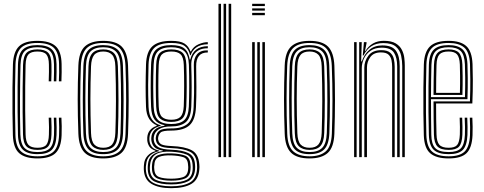

<svg xmlns="http://www.w3.org/2000/svg" viewBox="-20 -820 2528 1002"><path d="M175.8 6.8Q112.2 6.8 80.9 -20Q49.5 -46.8 47.2 -114.5Q45.8 -163.5 45.1 -229.2Q44.5 -295 45.1 -362.5Q45.8 -430 47.5 -484Q49.8 -549.2 79.1 -578Q108.5 -606.8 175 -606.8Q239.2 -606.8 269.8 -579.6Q300.2 -552.5 301.5 -486.2Q301.8 -468 301.8 -443.4Q301.8 -418.8 300.5 -395.5H287.2Q288.5 -416.8 288.6 -441.1Q288.8 -465.5 288.2 -485.8Q287 -545 260.9 -570.4Q234.8 -595.8 175 -595.8Q114.5 -595.8 88.6 -569.1Q62.8 -542.5 60.8 -483.2Q59 -428.5 58.5 -362.2Q58 -296 58.5 -231.1Q59 -166.2 60.5 -115.5Q62.2 -54.5 90.1 -29.4Q118 -4.2 175.8 -4.2Q234.5 -4.2 260.2 -29.6Q286 -55 288.2 -115Q289 -134.5 288.9 -155.6Q288.8 -176.8 287.2 -206H300.5Q301.8 -182.8 302.1 -161.2Q302.5 -139.8 301.5 -114.5Q299 -49.8 270.2 -21.5Q241.5 6.8 175.8 6.8ZM175.8 -15.5Q123.5 -15.5 99.4 -38.9Q75.2 -62.2 73.8 -116Q72.2 -169.5 71.8 -236.4Q71.2 -303.2 71.8 -368.5Q72.2 -433.8 73.8 -482.5Q75.8 -540.8 100.5 -562.6Q125.2 -584.5 175 -584.5Q227.2 -584.5 250.6 -562.1Q274 -539.8 275 -485.2Q275.2 -467.5 275.2 -444.2Q275.2 -421 274 -395.5H260.8Q262 -422 262 -445.5Q262 -469 261.8 -485Q261 -534.8 240.4 -554.1Q219.8 -573.5 175 -573.5Q131.2 -573.5 110 -554Q88.8 -534.5 87 -481.8Q86 -451.2 85.4 -407Q84.8 -362.8 84.4 -312.2Q84 -261.8 84.5 -211.5Q85 -161.2 86.2 -118.8Q88 -67 109 -46.8Q130 -26.5 175.8 -26.5Q220.5 -26.5 240.2 -46.2Q260 -66 261.8 -115.5Q262.5 -134 262.4 -155.1Q262.2 -176.2 260.8 -206H274Q275.5 -174.5 275.6 -154.4Q275.8 -134.2 275 -115.5Q272.8 -61 250.5 -38.2Q228.2 -15.5 175.8 -15.5ZM175.8 -37.8Q136.5 -37.8 118.9 -55.2Q101.2 -72.8 100 -119Q98.5 -169.5 98.1 -233.6Q97.8 -297.8 98.2 -362.8Q98.8 -427.8 100.2 -481Q101.8 -527.5 119.2 -544.9Q136.8 -562.2 175 -562.2Q214.2 -562.2 231.1 -545Q248 -527.8 248.5 -484Q248.8 -466.2 248.8 -444.4Q248.8 -422.5 247.5 -395.5H234.2Q235.5 -423.2 235.5 -445.1Q235.5 -467 235.2 -483.8Q234.8 -520.5 221.9 -535.9Q209 -551.2 175 -551.2Q142.2 -551.2 128.4 -536Q114.5 -520.8 113.5 -480.5Q112.2 -433 111.6 -371.2Q111 -309.5 111.4 -243.8Q111.8 -178 113.5 -118.8Q114.5 -80 128.1 -64.4Q141.8 -48.8 175.8 -48.8Q209.2 -48.8 221.8 -64.2Q234.2 -79.8 235.2 -117.2Q235.8 -136.8 235.8 -156.4Q235.8 -176 234.2 -206H247.5Q249 -176.8 249.1 -155.4Q249.2 -134 248.5 -117Q247 -73 230.9 -55.4Q214.8 -37.8 175.8 -37.8Z M518.8 6.8Q451.5 6.8 421.5 -23.8Q391.5 -54.2 389 -122.5Q385.5 -216.8 385.5 -302.1Q385.5 -387.5 389 -478.2Q391.8 -549.8 423.6 -578.2Q455.5 -606.8 518.8 -606.8Q586 -606.8 615.8 -576.1Q645.5 -545.5 648.2 -477.2Q651.5 -383 651.5 -297.5Q651.5 -212 648.2 -121.8Q645.5 -50.5 613.6 -21.9Q581.8 6.8 518.8 6.8ZM518.8 -4.2Q573.8 -4.2 603 -29.8Q632.2 -55.2 635 -121.8Q638.2 -212 638.4 -296Q638.5 -380 634.8 -476.5Q632.5 -537.8 606.5 -566.8Q580.5 -595.8 518.8 -595.8Q459.8 -595.8 432.1 -568.2Q404.5 -540.8 402 -475.5Q399 -394.8 398.8 -307.5Q398.5 -220.2 402.2 -122Q404.8 -55.5 434 -29.9Q463.2 -4.2 518.8 -4.2ZM518.8 -15.5Q466 -15.5 441.8 -40.8Q417.5 -66 415.2 -125Q412.2 -205.5 412.1 -295.8Q412 -386 415.2 -475.2Q417.5 -535.2 442.4 -559.9Q467.2 -584.5 518.8 -584.5Q568 -584.5 593.8 -561Q619.5 -537.5 621.5 -477.5Q624.8 -386.2 625 -300.1Q625.2 -214 622 -124.8Q619.5 -64.5 594.6 -40Q569.8 -15.5 518.8 -15.5ZM518.8 -26.5Q563 -26.5 584.8 -48.5Q606.5 -70.5 608.8 -125Q611.5 -201 611.8 -290Q612 -379 608.5 -474.5Q606.8 -529.8 584.5 -551.6Q562.2 -573.5 518.8 -573.5Q474.2 -573.5 452.4 -551.4Q430.5 -529.2 428.5 -474.8Q425.8 -398 425.4 -309.2Q425 -220.5 428.5 -125Q430.5 -69.2 453.1 -47.9Q475.8 -26.5 518.8 -26.5ZM518.8 -37.8Q482.5 -37.8 463 -56.6Q443.5 -75.5 441.8 -125.2Q435.5 -299 441.8 -474Q443.5 -521.8 461.8 -542Q480 -562.2 518.8 -562.2Q555 -562.2 574.2 -543.2Q593.5 -524.2 595.2 -474.5Q598.2 -387 598.4 -298.4Q598.5 -209.8 595.2 -125.8Q593.5 -77.2 575 -57.5Q556.5 -37.8 518.8 -37.8ZM518.8 -48.8Q551 -48.8 565.8 -66.9Q580.5 -85 582 -126.2Q584.8 -205.5 585.1 -291.6Q585.5 -377.8 582 -474Q580.8 -517.5 564.8 -534.4Q548.8 -551.2 518.8 -551.2Q486 -551.2 471.2 -532.9Q456.5 -514.5 455 -473.5Q451.8 -386.2 451.8 -303.6Q451.8 -221 455 -125.8Q456.5 -82.2 472.5 -65.5Q488.5 -48.8 518.8 -48.8Z M873.5 162Q808.2 162 770.4 139.5Q732.5 117 730.5 63.2Q730.2 55.8 730.6 50Q731 44.2 731.5 38.5Q733.2 11.8 750.2 -6.9Q767.2 -25.5 791.2 -31V-33.8Q767.5 -42 758.9 -56.1Q750.2 -70.2 748.5 -87Q748 -94 748.5 -102.8Q751.8 -147.2 797.5 -163V-166.5Q774 -175.8 758.8 -199.1Q743.5 -222.5 742 -262.2Q740 -316.5 740 -366.5Q740 -416.5 742 -483.5Q744.2 -550.2 775.4 -578.5Q806.5 -606.8 873.8 -606.8Q920.5 -606.8 942.6 -592.8Q964.8 -578.8 973.8 -551.5H976.5Q989 -577.2 1016.2 -588.9Q1043.5 -600.5 1064.5 -600V-589Q1026 -588.5 1003.9 -571.9Q981.8 -555.2 975 -531.8H972.2Q965.2 -563.8 944 -579.8Q922.8 -595.8 873.8 -595.8Q811 -595.8 784.2 -569Q757.5 -542.2 755.2 -483.8Q753.5 -426.5 753.1 -377.9Q752.8 -329.2 755.2 -262.2Q757 -219 773.6 -196Q790.2 -173 818 -166.5V-163Q789.5 -155.8 775.6 -140.2Q761.8 -124.8 760 -103.2Q759.5 -96.5 759.5 -94.5Q759.5 -92.5 760 -86.8Q761.5 -69 771.6 -55Q781.8 -41 810.2 -34V-31.2Q781.2 -25.2 763.1 -8.1Q745 9 742.8 38.8Q741.8 45.2 741.2 50.1Q740.8 55 741.2 63.2Q743.5 114 778 133.1Q812.5 152.2 873.5 152.2Q935.2 152.2 969.8 133.1Q1004.2 114 1008.2 63.2Q1009.2 52.2 1008 38Q1004.8 -11.8 970.9 -28.2Q937 -44.8 875.5 -47Q829.8 -48.8 813.6 -58.8Q797.5 -68.8 794.2 -86.2Q792 -96.2 793.2 -103Q796.5 -127.2 812.5 -138.6Q828.5 -150 873.8 -149.8Q929 -149.2 958.4 -173.4Q987.8 -197.5 990.5 -260.8Q992.2 -300.5 992.8 -333.8Q993.2 -367 992.8 -401.9Q992.2 -436.8 991.5 -481.5Q990.8 -514.5 1008.2 -536.4Q1025.8 -558.2 1064.5 -557.2V-546.2Q1002.5 -546.8 1003.8 -473.2Q1004.8 -414.2 1005 -365.9Q1005.2 -317.5 1002.8 -261.8Q999.8 -195.2 969.8 -167Q939.8 -138.8 873.8 -138.5Q829.5 -138.5 818.5 -128.8Q807.5 -119 805.2 -100.8Q804.5 -95.2 805.8 -90.2Q808.5 -74 822.1 -66.8Q835.8 -59.5 875.5 -57.8Q943.8 -55.2 980.1 -36.1Q1016.5 -17 1020.2 38.5Q1021 47 1020.9 51.2Q1020.8 55.5 1020.2 63.2Q1016.8 116.8 979.4 139.4Q942 162 873.5 162ZM873.5 142.5Q816.5 142.5 784.9 126.5Q753.2 110.5 751 63.5Q750.8 56 751 50.4Q751.2 44.8 752 38.5Q757 -22.2 829.5 -31.5V-34.2Q797.5 -39.5 785.1 -53.2Q772.8 -67 770 -86.8Q769.2 -92.8 769.4 -95.1Q769.5 -97.5 769.8 -103.2Q771.2 -125.8 786.9 -142.1Q802.5 -158.5 838.5 -164V-166.8Q804 -173.2 787.1 -195.5Q770.2 -217.8 768.5 -263Q766.5 -311.8 766.4 -364.8Q766.2 -417.8 768.5 -482.8Q770.5 -540.2 796.2 -562.4Q822 -584.5 873.8 -584.5Q920.8 -584.5 942.2 -567Q963.8 -549.5 970.2 -509.2H973Q989.5 -578.2 1064.5 -579V-568Q1022.5 -568.5 999.6 -544.5Q976.8 -520.5 978.2 -477.2Q980.2 -416.8 980.2 -364.5Q980.2 -312.2 978.2 -263.5Q975.5 -203.5 948.9 -181.8Q922.2 -160 873.8 -160.2Q831.5 -160.5 808.6 -145.1Q785.8 -129.8 782.8 -105.2Q781.5 -95.2 782.8 -87.2Q786 -64.8 805.6 -52.5Q825.2 -40.2 875.5 -38.5Q931.5 -36.5 963.4 -21Q995.2 -5.5 997.8 38.5Q998.2 45.5 998.4 50.4Q998.5 55.2 998 63.5Q994.5 109.2 962.2 125.9Q930 142.5 873.5 142.5ZM873.8 -172.8Q919.2 -172.8 941.2 -192.8Q963.2 -212.8 965.5 -264Q967.2 -308.5 967.5 -364.4Q967.8 -420.2 965.8 -482.2Q964 -533.5 941.2 -553.5Q918.5 -573.5 873.8 -573.5Q826.8 -573.5 805.1 -553Q783.5 -532.5 781.8 -482Q779.5 -422.5 779.6 -368.1Q779.8 -313.8 781.8 -263.8Q783.8 -214.2 805.4 -193.5Q827 -172.8 873.8 -172.8ZM873.8 -183.8Q835.5 -183.8 816.1 -200.6Q796.8 -217.5 795 -264.2Q793 -313.8 793 -371.2Q793 -428.8 795 -481.5Q796.5 -528 815.5 -545.1Q834.5 -562.2 873.8 -562.2Q914.2 -562.2 932.6 -544.6Q951 -527 952.5 -482Q954.5 -423.5 954.4 -367.9Q954.2 -312.2 952.2 -264.8Q950 -219 931.4 -201.4Q912.8 -183.8 873.8 -183.8ZM873.8 -195Q907 -195 922 -210.4Q937 -225.8 939 -265.5Q940.8 -313.2 941 -370.1Q941.2 -427 939.2 -481.2Q937.8 -521.2 922.6 -536.2Q907.5 -551.2 873.8 -551.2Q840.5 -551.2 825.1 -536.2Q809.8 -521.2 808.2 -480.8Q806.2 -428.2 806.2 -372.1Q806.2 -316 808.2 -265Q809.8 -224.2 825.6 -209.6Q841.5 -195 873.8 -195ZM873.5 132.2Q928 132.2 955.6 117.6Q983.2 103 985.5 63.5Q986.2 52.2 985 38.5Q982.2 -1.8 953.8 -13.5Q925.2 -25.2 875.5 -28.2Q823.2 -31.5 795.6 -15.9Q768 -0.2 763.5 38.2Q761.5 51.5 762 63.8Q764.5 105.5 793.9 118.9Q823.2 132.2 873.5 132.2ZM873.5 122.8Q827.5 122.8 801.5 111.5Q775.5 100.2 773.2 63.8Q772.2 50 773.8 37.8Q777 1.2 803.9 -10Q830.8 -21.2 876.2 -19.5Q919.5 -17.8 945.5 -8.1Q971.5 1.5 974 38.5Q975 46.5 974.9 51.9Q974.8 57.2 974.2 63.8Q971.8 100.5 945.4 111.6Q919 122.8 873.5 122.8ZM873.5 112.5Q911.2 112.5 935.1 104.4Q959 96.2 961.8 63.8Q963.2 53 961.2 38.5Q959.2 7 935.6 -0.2Q912 -7.5 875.5 -9Q834.8 -10.8 811 -1.5Q787.2 7.8 785.8 38.5Q783.2 51 785.2 63.8Q787.5 95.8 811 104.1Q834.5 112.5 873.5 112.5Z M1173.2 0V-800H1186.5V0ZM1120.2 0V-800H1133.5V0ZM1146.8 0V-800H1160V0Z M1296 -788.2V-800H1362.2V-788.2ZM1296 -764.5V-776.2H1362.2V-764.5ZM1296 -740.8V-752.8H1362.2V-740.8ZM1349.2 0V-600H1362.5V0ZM1296 0V-600H1309.5V0ZM1322.8 0V-600H1336V0Z M1595.5 6.8Q1528.2 6.8 1498.2 -23.8Q1468.2 -54.2 1465.8 -122.5Q1462.2 -216.8 1462.2 -302.1Q1462.2 -387.5 1465.8 -478.2Q1468.5 -549.8 1500.4 -578.2Q1532.2 -606.8 1595.5 -606.8Q1662.8 -606.8 1692.5 -576.1Q1722.2 -545.5 1725 -477.2Q1728.2 -383 1728.2 -297.5Q1728.2 -212 1725 -121.8Q1722.2 -50.5 1690.4 -21.9Q1658.5 6.8 1595.5 6.8ZM1595.5 -4.2Q1650.5 -4.2 1679.8 -29.8Q1709 -55.2 1711.8 -121.8Q1715 -212 1715.1 -296Q1715.2 -380 1711.5 -476.5Q1709.2 -537.8 1683.2 -566.8Q1657.2 -595.8 1595.5 -595.8Q1536.5 -595.8 1508.9 -568.2Q1481.2 -540.8 1478.8 -475.5Q1475.8 -394.8 1475.5 -307.5Q1475.2 -220.2 1479 -122Q1481.5 -55.5 1510.8 -29.9Q1540 -4.2 1595.5 -4.2ZM1595.5 -15.5Q1542.8 -15.5 1518.5 -40.8Q1494.2 -66 1492 -125Q1489 -205.5 1488.9 -295.8Q1488.8 -386 1492 -475.2Q1494.2 -535.2 1519.1 -559.9Q1544 -584.5 1595.5 -584.5Q1644.8 -584.5 1670.5 -561Q1696.2 -537.5 1698.2 -477.5Q1701.5 -386.2 1701.8 -300.1Q1702 -214 1698.8 -124.8Q1696.2 -64.5 1671.4 -40Q1646.5 -15.5 1595.5 -15.5ZM1595.5 -26.5Q1639.8 -26.5 1661.5 -48.5Q1683.2 -70.5 1685.5 -125Q1688.2 -201 1688.5 -290Q1688.8 -379 1685.2 -474.5Q1683.5 -529.8 1661.2 -551.6Q1639 -573.5 1595.5 -573.5Q1551 -573.5 1529.1 -551.4Q1507.2 -529.2 1505.2 -474.8Q1502.5 -398 1502.1 -309.2Q1501.8 -220.5 1505.2 -125Q1507.2 -69.2 1529.9 -47.9Q1552.5 -26.5 1595.5 -26.5ZM1595.5 -37.8Q1559.2 -37.8 1539.8 -56.6Q1520.2 -75.5 1518.5 -125.2Q1512.2 -299 1518.5 -474Q1520.2 -521.8 1538.5 -542Q1556.8 -562.2 1595.5 -562.2Q1631.8 -562.2 1651 -543.2Q1670.2 -524.2 1672 -474.5Q1675 -387 1675.1 -298.4Q1675.2 -209.8 1672 -125.8Q1670.2 -77.2 1651.8 -57.5Q1633.2 -37.8 1595.5 -37.8ZM1595.5 -48.8Q1627.8 -48.8 1642.5 -66.9Q1657.2 -85 1658.8 -126.2Q1661.5 -205.5 1661.9 -291.6Q1662.2 -377.8 1658.8 -474Q1657.5 -517.5 1641.5 -534.4Q1625.5 -551.2 1595.5 -551.2Q1562.8 -551.2 1548 -532.9Q1533.2 -514.5 1531.8 -473.5Q1528.5 -386.2 1528.5 -303.6Q1528.5 -221 1531.8 -125.8Q1533.2 -82.2 1549.2 -65.5Q1565.2 -48.8 1595.5 -48.8Z M2079.2 0V-475.5Q2079.2 -501.8 2073.4 -529.5Q2067.5 -557.2 2046.4 -576.2Q2025.2 -595.2 1979.5 -595.2Q1909.2 -595.2 1877.2 -530.5H1873.2L1879.2 -600H1892.8V-594L1884.8 -554.2H1887.2Q1902.5 -579.2 1926.6 -593.1Q1950.8 -607 1983 -607Q2023 -607 2045.2 -593.5Q2067.5 -580 2077.6 -559.2Q2087.8 -538.5 2090.1 -516.5Q2092.5 -494.5 2092.5 -477.8V0ZM1828 0V-600H1841.2V0ZM1854.5 0V-600H1867.8L1864.8 -499.5H1868.2Q1880.5 -537 1907.9 -560.1Q1935.2 -583.2 1976.2 -583Q2027 -582.8 2046.5 -554.9Q2066 -527 2066 -474.8V0H2052.8V-473.2Q2052.8 -519.2 2036 -545.2Q2019.2 -571.2 1972.2 -571.2Q1936.8 -571.2 1913.6 -554.9Q1890.5 -538.5 1879.2 -514Q1868 -489.5 1868 -464.8V0ZM1881.2 0V-466Q1881.2 -501.2 1902.8 -529.8Q1924.2 -558.2 1969.5 -558.2Q2001.2 -558.2 2016.1 -545.2Q2031 -532.2 2035.4 -512.1Q2039.8 -492 2039.8 -471.2V0H2026.5V-470.5Q2026.5 -487.8 2023.2 -505.4Q2020 -523 2007.6 -534.8Q1995.2 -546.5 1967.8 -546.5Q1930.5 -546.5 1912.8 -522.4Q1895 -498.2 1895 -466.8V0Z M2321.5 6.8Q2256.8 6.8 2225.4 -20.1Q2194 -47 2191.8 -114.5Q2190.2 -163.5 2189.6 -229.2Q2189 -295 2189.6 -362.5Q2190.2 -430 2192 -484Q2194.2 -549 2224.1 -577.9Q2254 -606.8 2321 -606.8Q2383 -606.8 2413.1 -579.8Q2443.2 -552.8 2446 -485.8Q2447.2 -459.5 2447.6 -403.4Q2448 -347.2 2445 -280H2255.8Q2255.8 -194 2258 -118.8Q2259 -80 2272.9 -64.4Q2286.8 -48.8 2321.5 -48.8Q2353.2 -48.8 2365.6 -63.2Q2378 -77.8 2379.8 -117.8Q2381.2 -153.2 2378.8 -206H2392Q2394.5 -152.5 2393 -117Q2391.2 -71.8 2375.5 -54.8Q2359.8 -37.8 2321.5 -37.8Q2280.2 -37.8 2263 -55.5Q2245.8 -73.2 2244.5 -117.8Q2243.5 -150.8 2243 -200.4Q2242.5 -250 2242.5 -291H2432.5Q2434.8 -353.2 2434.4 -406.2Q2434 -459.2 2432.8 -485.5Q2430.2 -548.5 2402.4 -572.1Q2374.5 -595.8 2321 -595.8Q2259.5 -595.8 2233.4 -568.9Q2207.2 -542 2205.2 -483.2Q2203.5 -428.5 2203 -362.2Q2202.5 -296 2203 -231Q2203.5 -166 2205 -115.5Q2207 -53.8 2234.8 -29Q2262.5 -4.2 2321.5 -4.2Q2379.8 -4.2 2404.9 -29.2Q2430 -54.2 2432.8 -115.2Q2434.5 -151.5 2431.8 -206H2445Q2446.2 -183 2446.6 -158.5Q2447 -134 2446 -114.5Q2443.2 -48.5 2414.9 -20.9Q2386.5 6.8 2321.5 6.8ZM2321.5 -15.5Q2267.8 -15.5 2243.9 -37.9Q2220 -60.2 2218.2 -116Q2216.5 -169.5 2216.1 -236.2Q2215.8 -303 2216.2 -368.2Q2216.8 -433.5 2218.2 -482.2Q2220.2 -539.2 2244.8 -561.9Q2269.2 -584.5 2321 -584.5Q2368.8 -584.5 2393 -563.2Q2417.2 -542 2419.5 -485Q2420.5 -462.8 2421 -413.6Q2421.5 -364.5 2419.5 -302.2H2229.2Q2229.2 -249.2 2229.6 -207.8Q2230 -166.2 2230.8 -117Q2231.5 -68 2251.5 -47.2Q2271.5 -26.5 2321.5 -26.5Q2366 -26.5 2385 -45.9Q2404 -65.2 2406.2 -116.2Q2407.8 -152.2 2405.2 -206H2418.5Q2421 -153.2 2419.5 -115.8Q2417 -59.8 2395.2 -37.6Q2373.5 -15.5 2321.5 -15.5ZM2229.2 -313.2H2406.5Q2408.2 -367.5 2407.8 -415.2Q2407.2 -463 2406.2 -484.5Q2404 -535 2383.8 -554.2Q2363.5 -573.5 2321 -573.5Q2275.8 -573.5 2254.5 -553.4Q2233.2 -533.2 2231.5 -481.8Q2230.5 -452.2 2230 -405.6Q2229.5 -359 2229.2 -313.2ZM2242.5 -324.5Q2242.8 -357.8 2243.1 -398.9Q2243.5 -440 2244.8 -481Q2246.2 -526.2 2263.8 -544.2Q2281.2 -562.2 2321 -562.2Q2358.2 -562.2 2374.8 -544.8Q2391.2 -527.2 2393 -483.8Q2393.8 -465.2 2394.4 -422.6Q2395 -380 2393.2 -324.5ZM2256 -335.5H2380.2Q2381.5 -384.5 2381 -425.5Q2380.5 -466.5 2379.8 -483.2Q2378.2 -522 2364.8 -536.6Q2351.2 -551.2 2321 -551.2Q2287.5 -551.2 2273.2 -535.8Q2259 -520.2 2258 -480.5Q2257 -447.8 2256.5 -412.2Q2256 -376.8 2256 -335.5Z"/></svg>

Font: Big Shoulders Inline Display
Style: Regular
Weight: 400
Designer: Patric King
Foundry: XO Type Co
Version: Version 1.000